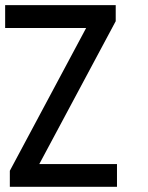

<svg xmlns="http://www.w3.org/2000/svg" viewBox="-38 -722 571 742"><path d="M414.1 0H0V-62L294.9 -613.8H-18.1V-702.1H409.2V-640.1L113.8 -87.9H414.1Z"/></svg>

Font: Favorite Color
Style: Regular
Weight: 400
Designer: Bryce Wilner
Version: Version 1.000;PS 1.0;hotconv 16.6.51;makeotf.lib2.5.65220 DE